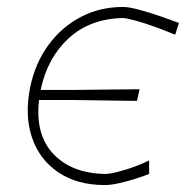

<svg xmlns="http://www.w3.org/2000/svg" viewBox="-20 -524 546 553"><path d="M282 9Q202 9 147.8 -27.8Q93.5 -64.5 72 -128.2Q50.5 -192 67 -273Q81 -341 118.5 -393Q156 -445 211.5 -474.5Q267 -504 334.5 -504Q351 -504 381.5 -495.8Q412 -487.5 443.8 -476.5Q475.5 -465.5 495.5 -458L484.5 -424Q452.5 -437.5 421.2 -448.5Q390 -459.5 366.2 -465.8Q342.5 -472 333.5 -472Q239 -470 177.8 -413.8Q116.5 -357.5 97 -265H195.5Q259 -266 302.2 -266.2Q345.5 -266.5 382 -267L374.5 -233.5Q341.5 -234 313.8 -234.2Q286 -234.5 256.8 -235Q227.5 -235.5 189 -236H92.5Q81 -136.5 133.5 -80.8Q186 -25 282 -23Q295.5 -23 318.5 -28.8Q341.5 -34.5 366.2 -43.5Q391 -52.5 409.5 -62V-23Q396 -17.5 372.8 -10Q349.5 -2.5 324.8 3.2Q300 9 282 9Z"/></svg>

Font: Commissioner Loud Thin
Style: Italic
Weight: 100
Italic angle: -12°
Designer: Kostas Bartsokas
Foundry: Kostas Bartsokas
Version: Version 1.000; ttfautohint (v1.8.3)